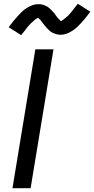

<svg xmlns="http://www.w3.org/2000/svg" viewBox="-20 -996 498 1016"><path d="M46 0 167 -735H263L142 0ZM92 -810 26 -852Q39 -870 51 -884.5Q63 -899 74 -911Q85 -923 95.5 -933.5Q106 -944 121 -953.5Q136 -963 151.5 -968.5Q167 -974 183 -974Q188 -974 193 -973.5Q198 -973 203 -972Q208 -971 212.5 -969Q217 -967 222 -965Q227 -963 231 -960.5Q235 -958 238.5 -955Q242 -952 246 -948.5Q250 -945 253 -941.5Q256 -938 259.5 -934.5Q263 -931 266 -927.5Q269 -924 271 -921Q273 -918 276.5 -913Q280 -908 283.5 -903.5Q287 -899 290 -896Q293 -893 297 -890Q301 -887 300 -884Q301 -884 305.5 -886Q310 -888 313 -890.5Q316 -893 320.5 -896.5Q325 -900 327 -901.5Q329 -903 331 -905Q333 -907 335.5 -909Q338 -911 340.5 -913.5Q343 -916 345.5 -918.5Q348 -921 350.5 -924Q353 -927 355.5 -930Q358 -933 361 -936.5Q364 -940 366.5 -943.5Q369 -947 372 -951Q375 -955 378.5 -959Q382 -963 385 -967.5Q388 -972 392 -976L458 -934Q445 -916 433 -901.5Q421 -887 410 -875Q399 -863 388.5 -853Q378 -843 363.5 -833.5Q349 -824 333 -818Q317 -812 301 -812Q296 -812 291 -812.5Q286 -813 281 -814.5Q276 -816 271.5 -817.5Q267 -819 262 -821Q257 -823 253 -825.5Q249 -828 245.5 -831Q242 -834 238 -837.5Q234 -841 231 -844.5Q228 -848 224.5 -851.5Q221 -855 218 -859Q215 -863 213 -865.5Q211 -868 207 -873Q203 -878 200 -882.5Q197 -887 194 -890.5Q191 -894 187 -896.5Q183 -899 183 -902Q182 -902 178 -900Q174 -898 171 -896Q168 -894 163.5 -890.5Q159 -887 157 -885Q155 -883 153 -881Q151 -879 148.5 -877Q146 -875 143.5 -872.5Q141 -870 138.5 -867.5Q136 -865 133.5 -862Q131 -859 128.5 -856Q126 -853 123 -849.5Q120 -846 117.5 -842.5Q115 -839 112 -835Q109 -831 105.5 -827Q102 -823 99 -819Q96 -815 92 -810Z"/></svg>

Font: Iosevka Aile Medium Oblique
Style: Regular
Weight: 500
Italic angle: -9°
Designer: Belleve Invis
Foundry: Belleve Invis
Version: Version 31.1.0; ttfautohint (v1.8.4)